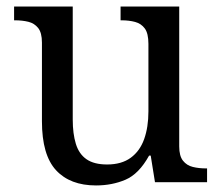

<svg xmlns="http://www.w3.org/2000/svg" viewBox="-20 -556 675 586"><path d="M273 10Q194 10 151 -36.5Q108 -83 108 -186V-426Q108 -456 96.5 -470.5Q85 -485 66.5 -489.5Q48 -494 26 -494H23V-536H202V-191Q202 -148 211.5 -117Q221 -86 244 -70Q267 -54 307 -54Q351 -54 379 -74.5Q407 -95 420 -131.5Q433 -168 433 -216V-422Q433 -454 422 -469Q411 -484 392.5 -489Q374 -494 351 -494H348V-536H527V-109Q527 -80 538.5 -65.5Q550 -51 568.5 -46.5Q587 -42 609 -42H612V0H453L440 -81H435Q404 -25 363 -7.5Q322 10 273 10Z"/></svg>

Font: Noto Serif Khmer
Style: Regular
Weight: 400
Designer: Danh Hong and the Monotype Design Team
Foundry: Monotype Imaging Inc.
Version: Version 2.003